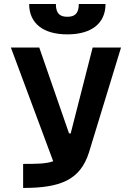

<svg xmlns="http://www.w3.org/2000/svg" viewBox="-20 -928 626 948"><path d="M94.2 0C275.4 0 376 -37.6 419.4 -175.8L577.6 -693.4H437.5L329.1 -269.5H320.8L173.8 -693.4H33.7L242.7 -131.8C207.5 -119.1 160.2 -118.7 94.2 -118.7ZM312.5 -758.3C432.1 -758.3 501 -813 501 -908.2H369.1C369.1 -859.9 348.1 -845.2 312.5 -845.2C276.9 -845.2 255.9 -859.9 255.9 -908.2H124C124 -813 192.9 -758.3 312.5 -758.3Z"/></svg>

Font: Cascadia Code
Style: Bold
Weight: 700
Monospace: yes
Designer: Aaron Bell
Foundry: Saja Typeworks
Version: Version 2404.023